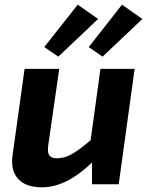

<svg xmlns="http://www.w3.org/2000/svg" viewBox="-20 -787 628 820"><path d="M229 -545 169 -586 312 -767 399 -706ZM359 -586 501 -767 588 -706 418 -545ZM409 -493H555L487 0H373V-93Q263 13 160 13Q89 13 56.5 -24Q24 -61 34 -126L85 -493H233L186 -166Q182 -136 190.5 -123.5Q199 -111 223 -111Q255 -111 285.5 -128Q316 -145 367 -188Z"/></svg>

Font: Exo 2.0
Style: Bold Italic
Weight: 700
Italic angle: -8°
Designer: Natanael Gama
Version: Version 1.001;PS 001.001;hotconv 1.0.70;makeotf.lib2.5.58329